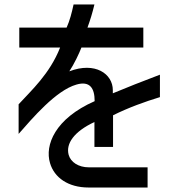

<svg xmlns="http://www.w3.org/2000/svg" viewBox="-20 -773 797 856"><path d="M248 -561C202 -444 119 -369 63 -308V-176C123 -244 229 -370 321 -396C380 -413 402 -381 402 -322C225 -244 179 -126 203 -46C222 19 284 63 375 63H638V-27H376C330 -27 295 -50 286 -83C273 -132 309 -186 401 -229V-118H484V-259C552 -293 627 -320 693 -340V-440C611 -409 548 -384 483 -357V-371C483 -444 404 -499 289 -455C311 -488 333 -535 343 -561H619V-650H370C382 -683 392 -715 401 -753H308C300 -716 291 -681 277 -650H66V-561Z"/></svg>

Font: コーポレート・ロゴ ver3 Medium
Style: Regular
Weight: 500
Designer: [KANA_main] LOGOTYPE.JP [Source Han Sans] Ryoko NISHIZUKA 西塚涼子 (kana, bopomofo & ideographs); Paul D. Hunt (Latin, Greek
Version: Version 12.001;FEAKit 1.0